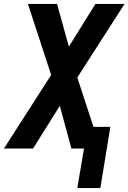

<svg xmlns="http://www.w3.org/2000/svg" viewBox="-22 -755 653 976"><path d="M371 201 405 0H341L282 -217L146 0H-2L238 -374L120 -735H268L328 -518L463 -735H611L371 -361L453 -110H539L488 201Z"/></svg>

Font: Iosevka SS04 XBd Ex
Style: Italic
Weight: 800
Width: 7
Italic angle: -9°
Monospace: yes
Designer: Belleve Invis
Foundry: Belleve Invis
Version: Version 19.0.0; ttfautohint (v1.8.4)